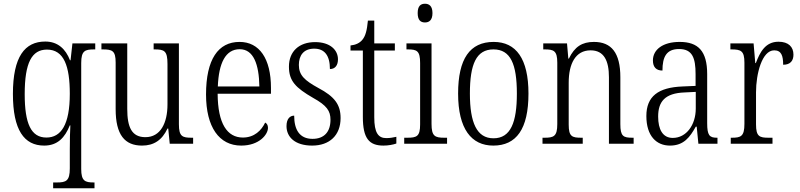

<svg xmlns="http://www.w3.org/2000/svg" viewBox="-20 -768 4273 1026"><path d="M264 238H485V207H481C434 207 414 199 414 135V-431C414 -497 434 -504 483 -504H489V-536H367L357 -446H354C331 -506 289 -546 222 -546C113 -546 49 -466 49 -266C49 -73 109 10 216 10C288 10 327 -33 353 -98H356C354 -74 353 -12 353 33V132C353 199 333 207 284 207H264ZM228 -33C146 -33 112 -107 112 -265C112 -433 150 -503 231 -503C322 -503 353 -414 353 -267C353 -101 306 -33 228 -33Z M739 10C802 10 846 -19 875 -81H879L887 0H1012V-32H1005C955 -32 936 -38 936 -104V-536H801V-504H806C858 -504 875 -497 875 -426V-210C875 -111 838 -35 757 -35C684 -35 660 -88 660 -186V-536H522V-504H529C580 -504 598 -497 598 -434V-185C598 -47 647 10 739 10Z M1269 10C1365 10 1412 -49 1412 -85C1412 -100 1405 -109 1397 -113C1377 -71 1339 -33 1278 -33C1194 -33 1144 -107 1143 -267H1428V-298C1428 -455 1366 -544 1260 -544C1146 -544 1081 -451 1081 -263C1081 -89 1151 10 1269 10ZM1366 -306H1144C1149 -431 1185 -505 1261 -505C1335 -505 1364 -424 1366 -306Z M1648 10C1741 10 1800 -45 1800 -137C1800 -209 1768 -252 1681 -298C1608 -338 1577 -366 1577 -421C1577 -471 1602 -508 1659 -508C1714 -508 1743 -472 1743 -399C1771 -399 1786 -419 1786 -451C1786 -501 1744 -543 1664 -543C1579 -543 1524 -494 1524 -412C1524 -335 1560 -299 1653 -245C1727 -204 1746 -175 1746 -128C1746 -64 1713 -26 1650 -26C1580 -26 1552 -76 1552 -150C1531 -150 1511 -135 1511 -94C1511 -36 1556 10 1648 10Z M2029 10C2055 10 2081 5 2098 -1V-37C2079 -33 2065 -30 2044 -30C2001 -30 1980 -59 1980 -141V-498H2090V-536H1980V-658H1946C1941 -605 1933 -575 1916 -555C1902 -538 1881 -528 1853 -525V-498H1919V-143C1919 -29 1952 10 2029 10Z M2251 -648C2273 -648 2291 -660 2291 -698C2291 -736 2273 -748 2251 -748C2228 -748 2212 -736 2212 -698C2212 -660 2228 -648 2251 -648ZM2140 0H2369V-32H2355C2304 -32 2286 -40 2286 -106V-536H2152V-504H2160C2208 -504 2225 -496 2225 -431V-103C2225 -39 2207 -32 2156 -32H2140Z M2616 10C2739 10 2804 -78 2804 -268C2804 -454 2738 -544 2618 -544C2491 -544 2428 -454 2428 -268C2428 -79 2499 10 2616 10ZM2617 -29C2528 -29 2491 -112 2491 -268C2491 -425 2525 -504 2617 -504C2708 -504 2742 -426 2742 -268C2742 -114 2709 -29 2617 -29Z M2879 0H3094V-32H3087C3037 -32 3019 -38 3019 -102V-326C3019 -427 3055 -499 3136 -499C3208 -499 3234 -443 3234 -355V0H3366V-32H3360C3311 -32 3295 -39 3295 -105V-355C3295 -486 3247 -544 3154 -544C3091 -544 3051 -519 3020 -455H3017L3010 -536H2883V-504H2891C2939 -504 2958 -497 2958 -433V-105C2958 -39 2939 -32 2889 -32H2879Z M3560 10C3635 10 3667 -36 3698 -91H3703L3712 0H3814V-32H3811C3771 -32 3759 -45 3759 -110V-372C3759 -495 3711 -544 3612 -544C3522 -544 3469 -503 3469 -445C3469 -409 3487 -391 3520 -391C3520 -464 3541 -506 3609 -506C3680 -506 3697 -458 3697 -372V-309L3628 -306C3497 -301 3434 -253 3434 -148C3434 -41 3488 10 3560 10ZM3575 -31C3521 -31 3497 -77 3497 -145C3497 -225 3533 -270 3638 -274L3698 -277V-188C3698 -101 3648 -31 3575 -31Z M3885 0H4108V-32H4088C4039 -32 4020 -38 4020 -103V-275C4020 -374 4052 -499 4117 -499C4155 -499 4165 -471 4165 -422C4204 -422 4220 -444 4220 -476C4220 -517 4194 -545 4140 -545C4070 -545 4041 -489 4019 -431H4016L4007 -536H3883V-504H3888C3939 -504 3958 -497 3958 -433V-106C3958 -39 3939 -32 3890 -32H3885Z"/></svg>

Font: Noto Serif Sinhala Condensed Light
Style: Regular
Weight: 300
Width: 3
Designer: Jelle Bosma - Monotype Design Team
Foundry: Monotype Imaging Inc.
Version: Version 2.007